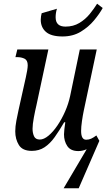

<svg xmlns="http://www.w3.org/2000/svg" viewBox="-20 -802 572 1032"><path d="M316 -606Q255 -606 227 -630.5Q199 -655 199 -696Q199 -705 200.5 -714.5Q202 -724 204 -731L286 -755Q279 -732 279 -709Q279 -659 332 -659Q374 -659 406.5 -678.5Q439 -698 462.5 -727Q486 -756 502 -782L532 -759Q515 -728 485.5 -692.5Q456 -657 414 -631.5Q372 -606 316 -606ZM446 0Q424 10 401 10Q360 10 342 -16.5Q324 -43 324 -80Q324 -91 326 -107.5Q328 -124 331 -145H325Q299 -100 274 -65Q249 -30 219.5 -10.5Q190 9 151 9Q101 9 81.5 -22.5Q62 -54 62 -96Q62 -122 68 -153.5Q74 -185 80 -212L119 -387Q123 -404 126 -422.5Q129 -441 129 -451Q129 -478 112 -486.5Q95 -495 71 -495H63L73 -536H240L176 -237Q169 -208 162 -170.5Q155 -133 155 -110Q155 -87 163 -69.5Q171 -52 194 -52Q216 -52 241 -73Q266 -94 289 -128Q312 -162 330 -203Q348 -244 357 -286L409 -536H500L430 -206Q425 -182 420.5 -151Q416 -120 416 -98Q416 -51 443 -51Q457 -51 469.5 -56.5Q482 -62 498 -74L514 -45L403 210H322Z"/></svg>

Font: Noto Serif Condensed
Style: Italic
Weight: 400
Width: 3
Italic angle: -12°
Designer: Monotype Design Team
Foundry: Monotype Imaging Inc.
Version: Version 2.014; ttfautohint (v1.8.4.7-5d5b)